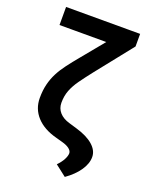

<svg xmlns="http://www.w3.org/2000/svg" viewBox="-166 -818 875 1099"><g transform="rotate(20 271.5 -268.5)"><path d="M416.9 -727.3H492.5V-650.6L315.7 -428.3Q280.2 -383.2 255.1 -348Q230.1 -312.9 217 -278.9Q203.8 -245 203.8 -203.1Q203.8 -169 225.5 -144.5Q247.2 -120 286.9 -108.7L334.5 -94.5Q402.7 -74.6 439.3 -42.4Q475.9 -10.3 475.9 29.5Q475.9 69.6 447.4 111.3Q419 153.1 367.2 189.6L299.7 137.1Q322.1 114 333.5 92.3Q344.8 70.7 345.2 54.7Q345.5 39.8 329.4 27Q313.2 14.2 283.7 6.4L245 -4.3Q165.1 -25.2 121.6 -72.8Q78.1 -120.4 78.1 -186.8Q78.1 -233 87.4 -270.4Q96.6 -307.9 114 -341.6Q131.4 -375.4 157 -409.1Q182.5 -442.8 215.2 -482.2ZM41.5 -727.3H438.2V-617.2H41.5Z"/></g></svg>

Font: InterMG SemiBold
Style: Regular
Weight: 600
Designer: Rasmus Andersson
Foundry: rsms
Version: Version 3.019;December 26, 2023;FontCreator 15.0.0.2955 64-b